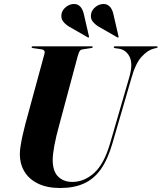

<svg xmlns="http://www.w3.org/2000/svg" viewBox="-20 -932 810 962"><path d="M532 -215 628.5 -547.5Q647 -613 629.2 -647.8Q611.5 -682.5 576 -688L557 -690.5Q553 -691.5 551.5 -692.8Q550 -694 550 -696Q550 -698 551.8 -699Q553.5 -700 557 -700H764Q767 -700 768.5 -699.2Q770 -698.5 770 -696.5Q770 -695 768.8 -693.8Q767.5 -692.5 763.5 -691.5L749 -688Q719 -680 689.2 -647.2Q659.5 -614.5 640 -546L543.5 -214.5Q520.5 -134.5 485.8 -85Q451 -35.5 401 -12.8Q351 10 281.5 10Q216 10 170.8 -12Q125.5 -34 102.2 -72.8Q79 -111.5 79.5 -163Q79.5 -177.5 83.5 -203Q87.5 -228.5 94 -257.2Q100.5 -286 107 -310.5L203 -663.5Q205.5 -673.5 201 -678.8Q196.5 -684 187 -685L145 -691Q142 -691.5 140.2 -692.5Q138.5 -693.5 138.5 -696Q138.5 -698 140.2 -699Q142 -700 145 -700H439Q444.5 -700 444.5 -696.5Q444.5 -695 443.2 -693.5Q442 -692 438 -691.5L393.5 -684.5Q384.5 -683.5 379.8 -677Q375 -670.5 369.5 -651L278.5 -312Q260 -245.5 252.2 -202.2Q244.5 -159 244 -131.5Q244 -74.5 271 -47.5Q298 -20.5 342.5 -20.5Q401.5 -20.5 451.5 -65.2Q501.5 -110 532 -215ZM400.5 -859.5 425.5 -751Q426.5 -749 426.5 -747.5Q426.5 -746 425 -744.5Q424 -744 422.5 -744Q421 -744 419.5 -745L329 -797Q309.5 -808 296.5 -824.2Q283.5 -840.5 289 -865.5Q294 -884.5 311.8 -898Q329.5 -911.5 349.5 -912Q369 -912.5 382 -899Q395 -885.5 400.5 -859.5ZM548.5 -859.5 573.5 -751Q574.5 -749 574.5 -747.5Q574.5 -746 573 -744.5Q572 -744 570.5 -744Q569 -744 567.5 -745L477 -797Q457.5 -808 444.5 -824.2Q431.5 -840.5 437 -865.5Q442 -884.5 459.5 -898Q477 -911.5 497.5 -912Q517 -912.5 530 -899Q543 -885.5 548.5 -859.5Z"/></svg>

Font: Fraunces 120pt
Style: Bold Italic
Weight: 700
Italic angle: -16°
Version: Version 1.000;[b76b70a41]